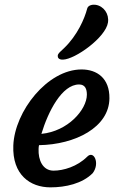

<svg xmlns="http://www.w3.org/2000/svg" viewBox="-20 -806 512 831"><path d="M37.6 -176.3C32.7 -49.3 110.8 4.9 198.2 4.9C263.7 4.9 336.4 -11.2 381.3 -56.6C413.6 -99.1 386.2 -157.2 357.4 -127.9C314.5 -85 254.4 -67.4 211.9 -67.4C164.6 -67.4 145 -113.8 147 -161.1C147 -167.5 147.9 -173.3 148.9 -177.7C305.7 -180.2 452.6 -254.9 453.6 -380.4C454.6 -467.3 399.9 -505.4 333 -505.4C185.1 -505.4 43.5 -324.2 37.6 -176.3ZM159.2 -226.6C188.5 -323.7 248 -440.4 322.3 -440.4C348.1 -440.4 356 -421.4 356 -396C355.5 -331.5 274.4 -237.8 159.2 -226.6ZM252.4 -547.9C305.7 -549.3 437.5 -644 447.3 -708.5C453.1 -746.1 428.7 -779.8 394 -785.2C381.8 -787.1 361.3 -784.2 357.4 -769C346.2 -725.6 314.9 -652.8 257.3 -597.7C242.2 -583.5 231.4 -575.2 230 -565.9C229 -557.1 233.4 -547.4 252.4 -547.9Z"/></svg>

Font: Courgette
Style: Regular
Weight: 400
Designer: Karolina Lach
Foundry: Karolina Lach
Version: Version 1.002